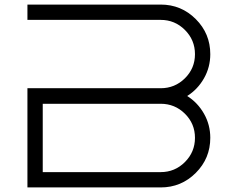

<svg xmlns="http://www.w3.org/2000/svg" viewBox="-20 -820 1040 840"><path d="M900 -583Q900 -526 872.5 -477.5Q845 -429 799 -400Q845 -371 872.5 -322.5Q900 -274 900 -217Q900 -127 836.5 -63.5Q773 0 683 0H100V-434H683Q745 -434 789 -477.5Q833 -521 833 -583Q833 -645 789 -689Q745 -733 683 -733H100V-800H683Q773 -800 836.5 -736.5Q900 -673 900 -583ZM683 -366H167V-67H683Q745 -67 789 -111Q833 -155 833 -217Q833 -279 789 -322.5Q745 -366 683 -366Z"/></svg>

Font: Dune Rise
Style: Regular
Weight: 400
Version: Version 001.000